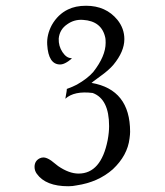

<svg xmlns="http://www.w3.org/2000/svg" viewBox="-20 -421 572 667"><path d="M430 60Q423 119 372 167Q321 212 246 223Q233 226 217 226Q139 226 108 183Q100 172 100 159Q100 138 118 129Q124 126 131 126Q142 126 158 137L182 156Q220 182 253 182Q331 182 354 66Q359 39 359 17Q359 -77 302 -98Q238 -106 207 -78Q213 -110 212 -112Q234 -120 247 -127Q284 -148 304 -171Q347 -226 347 -272Q347 -284 346 -289Q334 -348 268 -352Q238 -354 214 -337Q187 -319 184 -287Q183 -261 197 -240Q211 -219 228 -219Q233 -219 217 -208Q201 -197 189 -197Q148 -197 144 -266Q142 -300 160 -334Q181 -371 216 -388Q242 -401 279 -401Q348 -401 388 -352Q412 -322 412 -285Q412 -242 374 -196Q358 -177 327 -155Q298 -134 298 -133Q432 -110 432 37Q432 46 430 60Z"/></svg>

Font: GFS Baskerville
Style: Regular
Weight: 400
Designer: George Matthiopoulos
Foundry: George Matthiopoulos
Version: Version 1.0